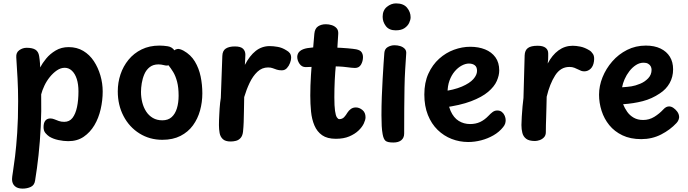

<svg xmlns="http://www.w3.org/2000/svg" viewBox="-20 -819 4057 1133"><path d="M76 -481Q74 -509 94 -523Q114 -537 137 -537Q172 -537 189.5 -525.5Q207 -514 211 -488Q213 -476 214 -466Q215 -456 216 -445.5Q217 -435 217 -421Q230 -446 252.5 -473.5Q275 -501 308.5 -521Q342 -541 385 -541Q434 -541 471.5 -518.5Q509 -496 534 -458Q559 -420 572.5 -373.5Q586 -327 586 -279Q586 -227 574 -174.5Q562 -122 537 -80Q512 -38 474 -12Q436 14 383 14Q356 14 325 7.5Q294 1 271 -13Q259 -21 248 -34Q237 -47 237 -69Q237 -94 247.5 -107Q258 -120 277 -120Q289 -120 301 -115Q313 -110 327 -105Q341 -100 359 -100Q390 -100 408 -123.5Q426 -147 434.5 -187.5Q443 -228 443 -280Q443 -322 433 -353Q423 -384 404.5 -401.5Q386 -419 362 -419Q338 -419 315.5 -403.5Q293 -388 274 -364.5Q255 -341 242 -313.5Q229 -286 223 -262Q225 -160 220.5 -71.5Q216 17 207.5 95.5Q199 174 187 247Q183 274 161.5 284Q140 294 113 294Q83 294 67 279Q51 264 51 238Q51 227 56.5 193.5Q62 160 69 103Q76 46 81.5 -35Q87 -116 87 -222Q87 -290 83.5 -356Q80 -422 76 -481Z M938 6Q863 6 803 -31.5Q743 -69 709 -134Q675 -199 675 -280Q675 -332 691 -380Q707 -428 738.5 -466.5Q770 -505 816 -527.5Q862 -550 921 -550Q945 -550 970 -546Q995 -542 1009 -522Q1015 -528 1027.5 -530Q1040 -532 1063 -520Q1106 -496 1130 -456Q1154 -416 1164 -367.5Q1174 -319 1174 -268Q1174 -216 1160.5 -167Q1147 -118 1118.5 -79Q1090 -40 1045 -17Q1000 6 938 6ZM938 -109Q972 -109 993 -128Q1014 -147 1024 -180Q1034 -213 1034 -254Q1034 -303 1025 -337Q1016 -371 1002 -394Q988 -417 974 -434Q965 -430 948 -434.5Q931 -439 915 -439Q884 -439 863.5 -423Q843 -407 832 -381.5Q821 -356 816.5 -328Q812 -300 812 -277Q812 -245 819.5 -215Q827 -185 842.5 -161Q858 -137 882 -123Q906 -109 938 -109Z M1292 -489Q1293 -520 1312.5 -532.5Q1332 -545 1366 -545Q1400 -545 1414 -531.5Q1428 -518 1428 -496Q1428 -486 1427 -473Q1426 -460 1425 -436Q1453 -490 1489 -518.5Q1525 -547 1572 -547Q1592 -547 1618.5 -542.5Q1645 -538 1670 -522Q1683 -515 1690.5 -505Q1698 -495 1698 -478Q1698 -465 1691.5 -447.5Q1685 -430 1673 -417Q1661 -404 1643 -404Q1626 -404 1613.5 -408Q1601 -412 1589.5 -416.5Q1578 -421 1562 -421Q1526 -421 1499 -395.5Q1472 -370 1453 -330Q1434 -290 1421 -246Q1420 -199 1419.5 -163.5Q1419 -128 1418 -99Q1417 -70 1414 -41Q1411 -17 1399.5 -4.5Q1388 8 1372.5 12Q1357 16 1341 16Q1310 16 1295 2Q1280 -12 1276 -34Q1272 -56 1272 -81Q1272 -93 1272.5 -109Q1273 -125 1274 -143Q1275 -161 1276 -178.5Q1277 -196 1279 -212.5Q1281 -229 1283 -241Z M1835 -620Q1838 -651 1857 -663.5Q1876 -676 1903 -676Q1921 -676 1938 -670.5Q1955 -665 1966 -653Q1977 -641 1976 -620Q1972 -536 1962.5 -441.5Q1953 -347 1953 -245Q1953 -193 1957 -165Q1961 -137 1968 -126.5Q1975 -116 1982 -116Q2000 -116 2011 -128Q2022 -140 2030 -154Q2038 -167 2050.5 -176Q2063 -185 2080 -185Q2100 -185 2118.5 -170Q2137 -155 2137 -127Q2137 -112 2127 -90.5Q2117 -69 2095.5 -48.5Q2074 -28 2041 -14Q2008 0 1962 0Q1911 0 1881 -21Q1851 -42 1835.5 -78.5Q1820 -115 1815.5 -160.5Q1811 -206 1811 -255Q1811 -313 1815 -376Q1819 -439 1825 -502Q1831 -565 1835 -620ZM1784 -423Q1761 -423 1747.5 -442.5Q1734 -462 1734 -484Q1735 -505 1750 -517.5Q1765 -530 1793.5 -535Q1822 -540 1861 -540Q1907 -540 1952 -538.5Q1997 -537 2031.5 -534Q2066 -531 2082 -528Q2106 -523 2114 -510.5Q2122 -498 2122 -482Q2122 -458 2110.5 -438Q2099 -418 2075 -418Q2059 -418 2023 -423Q1987 -428 1917 -428Q1883 -428 1862 -427Q1841 -426 1824 -424.5Q1807 -423 1784 -423Z M2248 -507Q2250 -531 2268.5 -541.5Q2287 -552 2308 -552Q2326 -552 2342 -547Q2358 -542 2368.5 -531Q2379 -520 2377 -502Q2374 -457 2371 -408.5Q2368 -360 2367 -303.5Q2366 -247 2365.5 -180Q2365 -113 2365 -31Q2365 -6 2348.5 8Q2332 22 2301 22Q2266 22 2254.5 11.5Q2243 1 2238 -27Q2234 -48 2232.5 -76Q2231 -104 2231 -139Q2231 -193 2233 -248Q2235 -303 2238 -353.5Q2241 -404 2243.5 -444Q2246 -484 2248 -507ZM2238 -720Q2238 -758 2263 -778.5Q2288 -799 2317 -799Q2361 -799 2382 -773.5Q2403 -748 2403 -717Q2403 -702 2394.5 -684Q2386 -666 2367 -653Q2348 -640 2315 -640Q2276 -640 2257 -665Q2238 -690 2238 -720Z M2596 -184 2583 -278Q2659 -288 2705.5 -308Q2752 -328 2773.5 -352.5Q2795 -377 2795 -401Q2795 -424 2781.5 -434Q2768 -444 2747 -444Q2727 -444 2704.5 -432Q2682 -420 2663 -397.5Q2644 -375 2632.5 -343.5Q2621 -312 2621 -272Q2621 -205 2639 -164.5Q2657 -124 2687 -105.5Q2717 -87 2754 -87Q2787 -87 2813 -99Q2839 -111 2863 -136Q2874 -148 2886.5 -157.5Q2899 -167 2914 -167Q2931 -167 2942 -158Q2953 -149 2958.5 -135.5Q2964 -122 2964 -110Q2964 -100 2961 -90Q2958 -80 2949 -69Q2926 -40 2892 -20.5Q2858 -1 2819.5 9Q2781 19 2743 19Q2692 19 2645.5 1Q2599 -17 2562.5 -52.5Q2526 -88 2505 -140.5Q2484 -193 2484 -261Q2484 -332 2508 -384.5Q2532 -437 2571.5 -472.5Q2611 -508 2659 -525.5Q2707 -543 2755 -543Q2804 -543 2842.5 -527.5Q2881 -512 2903.5 -481Q2926 -450 2926 -403Q2926 -374 2911.5 -341Q2897 -308 2860.5 -277Q2824 -246 2759.5 -221.5Q2695 -197 2596 -184Z M3076 -492Q3077 -522 3095 -535.5Q3113 -549 3153 -549Q3184 -549 3199.5 -537Q3215 -525 3215 -504Q3215 -498 3215 -489Q3215 -480 3214.5 -469Q3214 -458 3212 -444Q3238 -494 3275.5 -521.5Q3313 -549 3360 -549Q3379 -549 3404.5 -544Q3430 -539 3458 -522Q3470 -515 3479.5 -500Q3489 -485 3485 -457Q3481 -428 3465 -413Q3449 -398 3428 -398Q3418 -398 3409.5 -401Q3401 -404 3392 -409Q3382 -414 3369.5 -419Q3357 -424 3340 -424Q3288 -424 3256 -374Q3224 -324 3206 -248Q3205 -214 3204.5 -184.5Q3204 -155 3203 -129.5Q3202 -104 3201.5 -81Q3201 -58 3201 -39Q3201 -20 3190 -8.5Q3179 3 3164 8Q3149 13 3137 13Q3102 13 3085 0Q3068 -13 3062.5 -34.5Q3057 -56 3057 -81Q3057 -101 3059 -131Q3061 -161 3063.5 -191Q3066 -221 3069 -241Z M3764 2Q3700 2 3653 -20.5Q3606 -43 3575.5 -80.5Q3545 -118 3530 -165Q3515 -212 3515 -260Q3515 -312 3535.5 -363Q3556 -414 3593 -456.5Q3630 -499 3680.5 -524.5Q3731 -550 3791 -550Q3842 -550 3878 -532.5Q3914 -515 3933 -484Q3952 -453 3952 -410Q3952 -365 3931.5 -328.5Q3911 -292 3874 -268Q3827 -236 3772.5 -222Q3718 -208 3657 -204Q3666 -181 3681 -159.5Q3696 -138 3719.5 -124.5Q3743 -111 3775 -111Q3811 -111 3841 -129.5Q3871 -148 3894 -173Q3904 -184 3912.5 -187.5Q3921 -191 3928 -191Q3941 -191 3953.5 -182.5Q3966 -174 3975.5 -161.5Q3985 -149 3987 -135Q3989 -123 3984 -111.5Q3979 -100 3972 -93Q3935 -53 3881.5 -25.5Q3828 2 3764 2ZM3651 -304Q3683 -306 3706 -309.5Q3729 -313 3758 -325Q3785 -336 3805 -357Q3825 -378 3825 -407Q3825 -418 3820 -427.5Q3815 -437 3804.5 -443Q3794 -449 3778 -449Q3754 -449 3732.5 -435Q3711 -421 3694 -399Q3677 -377 3666 -352Q3655 -327 3651 -304Z"/></svg>

Font: Playpen Sans SemiBold
Style: Regular
Weight: 600
Designer: Laura Meseguer, Veronika Burian, José Scaglione
Foundry: TypeTogether
Version: Version 1.001